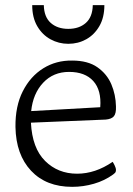

<svg xmlns="http://www.w3.org/2000/svg" viewBox="-20 -790 515 745"><path d="M100 -314Q105 -215 155 -165.5Q205 -116 279 -116Q350 -116 417 -162Q419 -160 424.5 -149Q430 -138 430 -130Q430 -123 426 -119Q422 -115 419 -113Q386 -89 344.5 -77Q303 -65 260 -65Q159 -65 100.5 -127.5Q42 -190 40 -297Q39 -378 68.5 -436Q98 -494 148 -525Q198 -556 260 -555Q321 -555 358 -529Q395 -503 412 -463Q429 -423 430 -377Q431 -350 422 -339Q413 -328 390 -326ZM248 -511Q187 -511 147.5 -469Q108 -427 101 -359L369 -374Q374 -440 342 -475.5Q310 -511 248 -511ZM105 -770H150Q151 -724 177 -701Q203 -678 245 -678Q287 -678 313 -701Q339 -724 340 -770H385Q385 -722 365.5 -688.5Q346 -655 314.5 -637.5Q283 -620 245 -620Q208 -620 176 -637.5Q144 -655 124.5 -688.5Q105 -722 105 -770Z"/></svg>

Font: Gowun Batang
Style: Regular
Weight: 400
Designer: Yanghee Ryu
Foundry: Yanghee Ryu
Version: Version 2.000